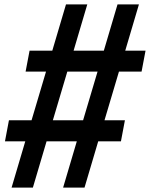

<svg xmlns="http://www.w3.org/2000/svg" viewBox="-20 -750 680 870"><path d="M129 100 191 -109.5H328L266 100H363L425 -109.5H528L546 -205H453.5L519 -425.5H621.5L639.5 -520.5H547.5L609.5 -730H512.5L450.5 -520.5H313.5L375.5 -730H279L217 -520.5H114L96 -425.5H188.5L123 -205H20.5L2.5 -109.5H94.5L32.5 100ZM219.5 -205 285 -425.5H422L356.5 -205Z"/></svg>

Font: Monaspace Krypton Medium
Style: Italic
Weight: 500
Italic angle: -11°
Designer: Riley Cran & the Lettermatic Team
Foundry: Lettermatic
Version: Version 1.101 (Monaspace Krypton)